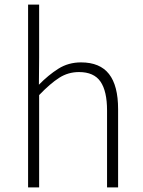

<svg xmlns="http://www.w3.org/2000/svg" viewBox="-20 -814 622 834"><path d="M102 0V-794H150V-564L149 -446Q190 -488 233.5 -515.5Q277 -543 332 -543Q414 -543 453.5 -492.5Q493 -442 493 -340V0H445V-334Q445 -418 416.5 -459.5Q388 -501 323 -501Q276 -501 237 -476Q198 -451 150 -401V0Z"/></svg>

Font: Noto Sans SC Thin ExtraLight
Style: Regular
Weight: 250
Version: Version 2.004-H2;hotconv 1.0.118;makeotfexe 2.5.65603